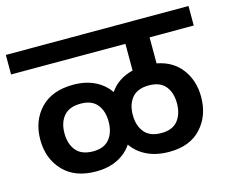

<svg xmlns="http://www.w3.org/2000/svg" viewBox="-94 -771 954 798"><g transform="rotate(-15 383.0 -371.5)"><path d="M586 -570V-458Q655 -445 692 -395Q729 -345 729 -276Q729 -195 680.5 -142Q632 -89 543 -89Q488 -89 447.5 -108.5Q407 -128 383 -163Q360 -128 320.5 -108.5Q281 -89 228 -89Q137 -89 87 -142Q37 -195 37 -276Q37 -357 86.5 -409.5Q136 -462 228 -462Q281 -462 320.5 -442.5Q360 -423 383 -389Q417 -439 482 -455V-570H-10V-654H776V-570ZM331 -276Q331 -322 308 -350Q285 -378 238 -378Q188 -378 164.5 -350Q141 -322 141 -276Q141 -230 164.5 -201.5Q188 -173 238 -173Q285 -173 308 -201.5Q331 -230 331 -276ZM531 -378Q482 -378 458.5 -350Q435 -322 435 -276Q435 -230 458.5 -201.5Q482 -173 531 -173Q579 -173 602 -201.5Q625 -230 625 -276Q625 -322 602 -350Q579 -378 531 -378Z"/></g></svg>

Font: Biryani SemiBold
Style: Regular
Weight: 600
Designer: Dan Reynolds and Mathieu Réguer
Foundry: Dan Reynolds and Mathieu Réguer
Version: Version 1.004; ttfautohint (v1.1) -l 5 -r 5 -G 72 -x 0 -D la